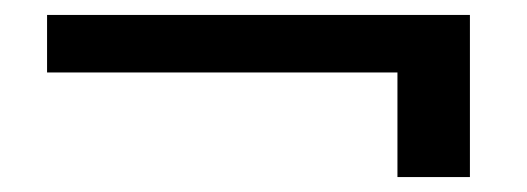

<svg xmlns="http://www.w3.org/2000/svg" viewBox="-20 -453 705 257"><path d="M512 -216V-356H43V-433H609V-216Z"/></svg>

Font: Envelope Sans Variable
Style: Regular
Weight: 500
Designer: Andreas Rasmussen / Norman Anderson
Foundry: mail.de GmbH
Version: Version 1.150